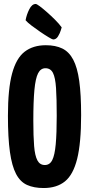

<svg xmlns="http://www.w3.org/2000/svg" viewBox="-20 -938 449 968"><path d="M200 10Q151 10 116.5 -5.5Q82 -21 61 -61Q40 -101 30 -172Q20 -243 20 -354Q20 -490 41 -567.5Q62 -645 104.5 -677.5Q147 -710 211 -710Q260 -710 294 -693.5Q328 -677 349 -637.5Q370 -598 379.5 -530Q389 -462 389 -358Q389 -217 369 -137Q349 -57 307.5 -23.5Q266 10 200 10ZM206 -106Q231 -106 243.5 -131Q256 -156 261 -211Q266 -266 266 -354Q266 -441 262.5 -494Q259 -547 247 -570.5Q235 -594 209 -594Q185 -594 172 -568.5Q159 -543 153.5 -485Q148 -427 148 -329Q148 -251 152 -202Q156 -153 168.5 -129.5Q181 -106 206 -106ZM248 -739Q244 -739 225.5 -750Q207 -761 183.5 -777Q160 -793 139 -809Q118 -825 109 -836Q114 -864 127.5 -891Q141 -918 160 -918Q165 -918 180.5 -906.5Q196 -895 217 -876.5Q238 -858 258 -838Q278 -818 291 -800Q291 -800 286.5 -785Q282 -770 272.5 -754.5Q263 -739 248 -739Z"/></svg>

Font: Yanone Kaffeesatz
Style: Bold
Weight: 700
Designer: Yanone (Cyrillic: Daniel Pouzeot, Huerta Tipografica, and Cyreal)
Foundry: Yanone
Version: Version 2.003